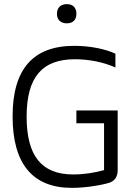

<svg xmlns="http://www.w3.org/2000/svg" viewBox="-20 -901 640 930"><path d="M539 -574V-641C492 -663 418 -679 340 -679C138 -679 41 -564 41 -337C41 -109 137 9 328 9C399 9 475 -5 510 -16C535 -25 550 -43 550 -78V-366H350V-304H484V-77C438 -64 385 -56 335 -56C181 -56 109 -146 109 -336C109 -525 182 -614 343 -614C410 -614 483 -600 539 -574ZM256 -833C256 -806 273 -788 304 -788C334 -788 350 -806 350 -833V-835C350 -863 334 -881 304 -881C273 -881 256 -863 256 -835Z"/></svg>

Font: LT Wave Mono Light
Style: Regular
Weight: 300
Designer: Daniel Lyons
Version: Version 2.5 (Glyphs App)